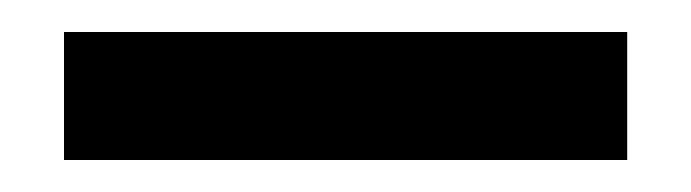

<svg xmlns="http://www.w3.org/2000/svg" viewBox="-20 -715 432 120"><path d="M20 -615V-695H372V-615Z"/></svg>

Font: Kalnia
Style: Bold
Weight: 700
Designer: Frida Medrano
Foundry: Frida Medrano
Version: Version 1.105